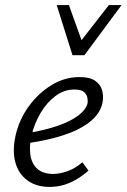

<svg xmlns="http://www.w3.org/2000/svg" viewBox="-20 -726 498 755"><path d="M175 9Q123 9 88 -16.5Q53 -42 40.5 -87Q28 -132 41 -192Q55 -255 92.5 -307Q130 -359 182 -391Q234 -423 293 -423Q333 -423 354 -408.5Q375 -394 381.5 -371Q388 -348 383 -322Q374 -279 333.5 -247Q293 -215 230 -194.5Q167 -174 89 -163L91 -203Q157 -214 207.5 -231.5Q258 -249 288 -272Q318 -295 324 -319Q326 -329 323.5 -342Q321 -355 310 -364.5Q299 -374 272 -374Q232 -374 198 -348.5Q164 -323 140 -282.5Q116 -242 105 -197Q94 -151 99.5 -116Q105 -81 127.5 -61.5Q150 -42 189 -42Q214 -42 244.5 -52.5Q275 -63 304 -88L328 -55Q305 -35 279.5 -20Q254 -5 228 2Q202 9 175 9ZM265 -509 285 -548 408 -706H458L312 -509ZM265 -509 203 -706H251L307 -550L312 -509Z"/></svg>

Font: Ysabeau Infant
Style: Italic
Weight: 400
Italic angle: -12°
Designer: Christian Thalmann (Catharsis Fonts)
Version: Version 2.001;gftools[0.9.30]; featfreeze: ss01,ss02,lnum